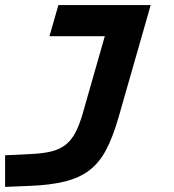

<svg xmlns="http://www.w3.org/2000/svg" viewBox="-49 -497 683 753"><path d="M542 -477 416 -37Q394 40 367 91Q340 142 300 172Q261 201 204.5 215Q148 229 67 232L-29 236V112L73 107Q119 105 152 97Q185 89 208 71Q231 53 247 22.5Q263 -8 276 -54L362 -355H145L180 -477Z"/></svg>

Font: Intel One Mono
Style: Bold Italic
Weight: 700
Italic angle: -16°
Monospace: yes
Designer: Fred Shallcrass
Foundry: Frere-Jones Type LLC
Version: Version 1.400;hotconv 1.1.0;makeotfexe 2.6.0;FJTRelease1.4